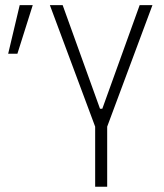

<svg xmlns="http://www.w3.org/2000/svg" viewBox="-20 -713 626 733"><path d="M343.3 0V-229.5L170.4 -693.4H219.2L361.8 -297.9H370.6L513.2 -693.4H562L389.2 -229.5V0ZM11.2 -507.8 55.2 -693.4H105L46.4 -507.8Z"/></svg>

Font: Cascadia Code ExtraLight
Style: Regular
Weight: 200
Monospace: yes
Designer: Aaron Bell
Foundry: Saja Typeworks
Version: Version 2407.024; ttfautohint (v1.8.4)